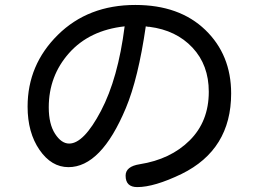

<svg xmlns="http://www.w3.org/2000/svg" viewBox="-20 -722 1040 771"><path d="M565.4 -616.2Q535.2 -407.2 485.4 -288.1Q435.5 -168.9 377.9 -109.9Q320.3 -50.8 254.9 -50.8Q186.5 -50.8 138.7 -120.1Q90.8 -189.5 90.8 -293.9Q90.8 -461.9 212.4 -582Q334 -702.1 523.4 -702.1Q700.2 -702.1 804.2 -602.1Q908.2 -502 908.2 -346.7Q908.2 -121.1 709 -23.4Q599.6 29.3 531.2 29.3Q484.4 29.3 484.4 -16.6Q484.4 -53.7 541 -62.5Q665 -82 741.7 -158.2Q818.4 -234.4 818.4 -353.5Q818.4 -460.9 752.9 -530.8Q687.5 -600.6 580.1 -614.3H575.2L565.4 -616.2ZM480.5 -616.2Q338.9 -600.6 257.3 -508.8Q175.8 -417 175.8 -291Q175.8 -223.6 201.2 -184.6Q226.6 -145.5 257.8 -145.5Q316.4 -145.5 385.3 -276.4Q454.1 -407.2 480.5 -616.2Z"/></svg>

Font: YuPearl-Regular
Style: Regular
Weight: 400
Designer: Max Yao
Foundry: Max-Everyday
Version: Version 1.011; ttfautohint (v1.8.3)